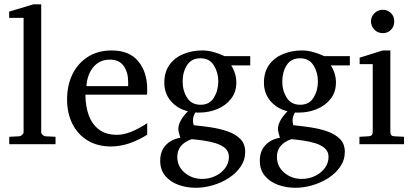

<svg xmlns="http://www.w3.org/2000/svg" viewBox="-20 -703 1966 910"><path d="M243.2 -19.5H23.9V-54.7L72.3 -57.1Q77.6 -57.6 84.7 -63.7Q91.8 -69.8 91.8 -76.2V-618.2H23.4V-647.9L138.2 -682.6H175.3V-76.2Q175.3 -69.8 181.9 -63.7Q188.5 -57.6 194.3 -57.1L243.2 -54.7Z M677.7 -64.5Q588.4 -8.8 506.3 -8.8Q442.4 -8.8 395.5 -37.1Q348.6 -65.4 323.2 -116Q297.9 -166.5 297.9 -231.9Q297.9 -298.3 323.2 -350.6Q348.6 -402.8 396.2 -433.3Q443.8 -463.9 509.3 -463.9Q592.8 -463.9 635.3 -412.6Q677.7 -361.3 677.7 -279.8Q677.7 -271 677.5 -264.6Q677.2 -258.3 676.8 -254.4H384.8Q384.8 -202.1 399.9 -158.9Q415 -115.7 448.2 -89.8Q481.4 -64 535.2 -64Q593.8 -64 677.7 -119.1ZM587.4 -294.9V-314.9Q587.4 -360.4 566.2 -390.4Q544.9 -420.4 500.5 -420.4Q451.7 -420.4 422.4 -384.8Q393.1 -349.1 389.6 -294.9Z M1166 -393.1H1075.7Q1100.1 -355 1100.1 -312Q1100.1 -266.6 1075 -234.6Q1049.8 -202.6 1009.8 -186Q969.7 -169.4 923.8 -169.4Q918.9 -169.4 914.6 -169.4Q910.2 -169.4 905.8 -169.9Q894.5 -151.4 894.5 -132.3Q894.5 -119.6 898.4 -109.4Q936 -106 978.5 -99.6Q1021 -93.3 1058.1 -80.6Q1095.2 -67.9 1118.7 -44.7Q1142.1 -21.5 1142.1 16.6Q1142.1 55.2 1120.6 86.7Q1099.1 118.2 1064.5 140.6Q1029.8 163.1 988.8 175Q947.8 187 908.2 187Q864.3 187 825.7 173.1Q787.1 159.2 763.2 130.6Q739.3 102.1 739.3 58.6Q739.3 14.2 764.6 -13.9Q790 -42 834.5 -50.3Q825.2 -79.6 825.2 -91.8Q825.2 -128.9 870.6 -175.8Q822.3 -187 790.5 -223.1Q758.8 -259.3 758.8 -311.5Q758.8 -361.3 783 -395.3Q807.1 -429.2 848.4 -446.5Q889.6 -463.9 939.9 -463.9Q986.3 -463.9 1044.4 -437H1166ZM1014.6 -317.4Q1014.6 -359.4 993.7 -393.1Q972.7 -426.8 930.7 -426.8Q887.2 -426.8 866.5 -394Q845.7 -361.3 845.7 -316.4Q845.7 -273.4 866.7 -240Q887.7 -206.5 930.7 -206.5Q973.6 -206.5 994.1 -240.5Q1014.6 -274.4 1014.6 -317.4ZM1064.9 40.5Q1064.9 15.6 1047.9 0.2Q1030.8 -15.1 1003.7 -23.7Q976.6 -32.2 946 -36.6Q915.5 -41 888.7 -43.5Q820.3 -19.5 820.3 40.5Q820.3 86.4 855.5 115.7Q890.6 145 938 145Q972.2 145 1001 131.1Q1029.8 117.2 1047.4 93.5Q1064.9 69.8 1064.9 40.5Z M1638.2 -393.1H1547.9Q1572.3 -355 1572.3 -312Q1572.3 -266.6 1547.1 -234.6Q1522 -202.6 1481.9 -186Q1441.9 -169.4 1396 -169.4Q1391.1 -169.4 1386.7 -169.4Q1382.3 -169.4 1377.9 -169.9Q1366.7 -151.4 1366.7 -132.3Q1366.7 -119.6 1370.6 -109.4Q1408.2 -106 1450.7 -99.6Q1493.2 -93.3 1530.3 -80.6Q1567.4 -67.9 1590.8 -44.7Q1614.3 -21.5 1614.3 16.6Q1614.3 55.2 1592.8 86.7Q1571.3 118.2 1536.6 140.6Q1502 163.1 1460.9 175Q1419.9 187 1380.4 187Q1336.4 187 1297.9 173.1Q1259.3 159.2 1235.4 130.6Q1211.4 102.1 1211.4 58.6Q1211.4 14.2 1236.8 -13.9Q1262.2 -42 1306.6 -50.3Q1297.4 -79.6 1297.4 -91.8Q1297.4 -128.9 1342.8 -175.8Q1294.4 -187 1262.7 -223.1Q1231 -259.3 1231 -311.5Q1231 -361.3 1255.1 -395.3Q1279.3 -429.2 1320.6 -446.5Q1361.8 -463.9 1412.1 -463.9Q1458.5 -463.9 1516.6 -437H1638.2ZM1486.8 -317.4Q1486.8 -359.4 1465.8 -393.1Q1444.8 -426.8 1402.8 -426.8Q1359.4 -426.8 1338.6 -394Q1317.9 -361.3 1317.9 -316.4Q1317.9 -273.4 1338.9 -240Q1359.9 -206.5 1402.8 -206.5Q1445.8 -206.5 1466.3 -240.5Q1486.8 -274.4 1486.8 -317.4ZM1537.1 40.5Q1537.1 15.6 1520 0.2Q1502.9 -15.1 1475.8 -23.7Q1448.7 -32.2 1418.2 -36.6Q1387.7 -41 1360.8 -43.5Q1292.5 -19.5 1292.5 40.5Q1292.5 86.4 1327.6 115.7Q1362.8 145 1410.2 145Q1444.3 145 1473.1 131.1Q1502 117.2 1519.5 93.5Q1537.1 69.8 1537.1 40.5Z M1848.6 -601.6Q1848.6 -578.1 1833.3 -562Q1817.9 -545.9 1794.4 -545.9Q1770.5 -545.9 1754.4 -562.5Q1738.3 -579.1 1738.3 -601.6Q1738.3 -624.5 1754.9 -640.6Q1771.5 -656.7 1794.4 -656.7Q1815.9 -656.7 1832.3 -641.6Q1848.6 -626.5 1848.6 -601.6ZM1895 -19.5H1683.6V-54.7L1727.5 -57.1Q1746.6 -58.1 1746.6 -77.1V-398.9H1684.6V-429.7L1794.4 -463.9H1830.1V-77.1Q1830.1 -57.6 1848.6 -57.1L1895 -54.7Z"/></svg>

Font: Annapurna SIL
Style: Regular
Weight: 400
Designer: Peter Martin, Annie Olsen
Foundry: SIL International
Version: Version 2.000